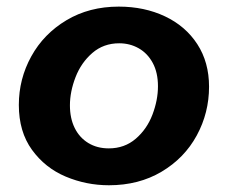

<svg xmlns="http://www.w3.org/2000/svg" viewBox="-20 -550 690 581"><path d="M37 -232.4Q37 -311.2 74.7 -379.5Q112.4 -447.8 181.3 -488.9Q250.2 -530 339.4 -530Q417 -530 479.3 -500.5Q541.6 -471 577.1 -416.3Q612.6 -361.6 612.6 -287.6Q612.6 -208.6 575.4 -140.1Q538.2 -71.6 469.1 -30.5Q400 10.6 309.6 10.6Q241.2 10.6 178.9 -15.6Q116.6 -41.8 76.8 -96.6Q37 -151.4 37 -232.4ZM458 -288.8Q458 -330.4 442.2 -359.6Q426.4 -388.8 399.7 -403.9Q373 -419 340.8 -419Q293.2 -419 259.3 -389.6Q225.4 -360.2 208.5 -316.3Q191.6 -272.4 191.6 -231.2Q191.6 -192 206 -162.8Q220.4 -133.6 247.1 -117.3Q273.8 -101 309.2 -101Q356.8 -101 390.7 -130.1Q424.6 -159.2 441.3 -203.1Q458 -247 458 -288.8Z"/></svg>

Font: Fixel Italic Variable Display Thin
Style: Italic
Weight: 100
Italic angle: -10°
Designer: AlfaBravo + MacPaw
Foundry: Kyrylo Tkachov, Marchela Mozhyna, Serhii Makarenko, Maria Weinstein, Zakhar Kryvoshyya
Version: Version 1.210;Glyphs 3.2 (3217)